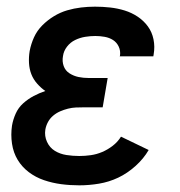

<svg xmlns="http://www.w3.org/2000/svg" viewBox="-20 -548 540 576"><path d="M218 8Q190 8 163.5 4.5Q137 1 112 -7.5Q87 -16 66.5 -31.5Q46 -47 33 -68.5Q20 -90 16 -117Q12 -144 16 -171Q19 -189 27 -207Q35 -225 49.5 -238Q64 -251 81 -260Q98 -269 116 -275Q103 -284 91.5 -297Q80 -310 74 -325.5Q68 -341 67 -359Q66 -377 69 -395Q73 -416 82 -436Q91 -456 107 -472Q123 -488 142 -499.5Q161 -511 181.5 -517Q202 -523 223 -525.5Q244 -528 265 -528Q288 -528 310.5 -525.5Q333 -523 354 -516.5Q375 -510 393 -498Q411 -486 423.5 -469Q436 -452 440.5 -430Q445 -408 441 -385L440 -379H339L340 -381Q342 -396 336 -408.5Q330 -421 319 -428Q308 -435 294 -437.5Q280 -440 266 -440Q251 -440 235.5 -437.5Q220 -435 205.5 -428Q191 -421 181 -408Q171 -395 169 -380Q166 -364 171 -350Q176 -336 188.5 -328Q201 -320 215.5 -317Q230 -314 246 -314H303L288 -226H231Q219 -226 207.5 -225.5Q196 -225 184 -222Q172 -219 160.5 -214Q149 -209 139.5 -201Q130 -193 124 -182Q118 -171 116 -159Q113 -140 121 -122.5Q129 -105 144.5 -95.5Q160 -86 179 -83Q198 -80 218 -80Q235 -80 252.5 -82.5Q270 -85 286.5 -92Q303 -99 318 -110.5Q333 -122 343 -138L426 -98Q411 -72 386.5 -50Q362 -28 334.5 -15Q307 -2 277 3Q247 8 218 8Z"/></svg>

Font: Iosevka Curly Semibold
Style: Italic
Weight: 600
Italic angle: -9°
Monospace: yes
Designer: Belleve Invis
Foundry: Belleve Invis
Version: Version 22.1.2; ttfautohint (v1.8.4)